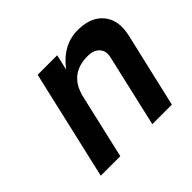

<svg xmlns="http://www.w3.org/2000/svg" viewBox="-130 -705 869 869"><g transform="rotate(-45 304.5 -270.0)"><path d="M65 0 186 -525H311L294 -451Q362 -540 457 -540Q541 -540 581.5 -490.5Q622 -441 603 -358L520 0H395L475 -348Q483 -382 464 -403.5Q445 -425 405 -425Q288 -425 261 -308L190 0Z"/></g></svg>

Font: Miedinger
Style: Bold-Italic
Weight: 700
Italic angle: -13°
Version: Version 001.000